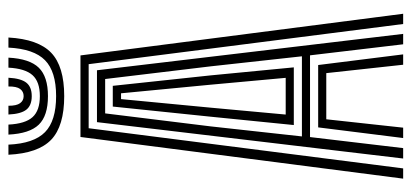

<svg xmlns="http://www.w3.org/2000/svg" viewBox="-292 -728 1019 476"><g transform="rotate(-90 218.0 -489.5)"><path d="M13.6 0 116.9 -800H319.1L422.4 0H397L297.4 -779.7H138.6L39 0ZM114.3 0 140.7 -210.7H295.3L321.7 0H296L275.2 -190.6H160.8L140 0ZM63.5 0 153.7 -759.1H282.3L372.5 0H346.7L319.3 -230.9H116.7L89.3 0ZM118.3 -251H316.9L292 -477.4L260.6 -738.8H175.4L143.2 -477.4ZM146.5 -271.1 167.2 -477.4 192.3 -719.9H243.7L269.6 -477.4L289.5 -271.1ZM172.5 -291.2H263.5L246.5 -477.4L225.2 -699.4H210.8L189.6 -477.4ZM218.2 -840.3Q144 -840.3 110.2 -872.5Q76.5 -904.7 72.9 -978.6H97.9Q100.8 -915.3 128.9 -887.9Q156.9 -860.4 218.2 -860.4Q279.2 -860.4 307.2 -887.9Q335.2 -915.3 338.5 -978.6H363.5Q359.3 -904.7 325.6 -872.5Q291.9 -840.3 218.2 -840.3ZM218.2 -880.6Q169.5 -880.6 147.5 -903.3Q125.4 -926 122.8 -978.6H147.6Q149.7 -936.9 166.1 -918.8Q182.4 -900.7 218.2 -900.7Q253.8 -900.7 270.1 -918.8Q286.5 -936.9 288.8 -978.6H313.6Q310.8 -926 288.6 -903.3Q266.4 -880.6 218.2 -880.6ZM218.2 -920.8Q195.2 -920.8 184.6 -934.2Q174 -947.6 172.6 -978.6H194.3Q194.2 -958.5 200.7 -949.7Q207.1 -940.9 218.2 -940.9Q229.5 -940.9 236 -949.7Q242.4 -958.5 242.1 -978.6H263.8Q262.1 -947.6 251.5 -934.2Q240.9 -920.8 218.2 -920.8Z"/></g></svg>

Font: Big Shoulders Inline Display SC Thin
Style: Regular
Weight: 100
Designer: Patric King
Foundry: XO Type Co
Version: Version 2.002